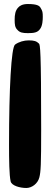

<svg xmlns="http://www.w3.org/2000/svg" viewBox="-20 -736 250 956"><path d="M119 -571C149 -571 167 -574 179 -591C192 -607 193 -637 193 -652C193 -674 192 -681 182 -697C177 -706 167 -716 119 -716C93 -716 79 -708 71 -699C56 -684 53 -662 53 -638C53 -614 54 -599 68 -586C79 -574 93 -571 119 -571ZM111 200C138 200 168 179 176 147C183 119 185 86 185 -93C185 -486 180 -513 174 -519C162 -531 150 -535 123 -535C100 -535 74 -528 55 -514C36 -500 25 -296 25 -15C25 60 26 137 33 167C38 189 80 200 111 200Z"/></svg>

Font: Manosque
Style: Regular
Weight: 400
Designer: Ariel Martín Pérez
Foundry: Ariel Martín Pérez
Version: Version 1.005;hotconv 1.0.109;makeotfexe 2.5.65596